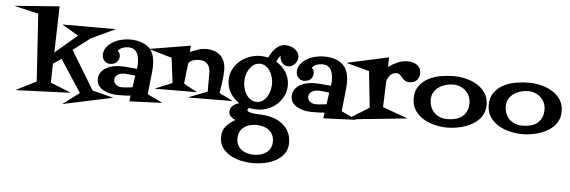

<svg xmlns="http://www.w3.org/2000/svg" viewBox="-199 -1053 5337 1797"><g transform="rotate(5 2470.0 -154.5)"><path d="M869.1 2 397.5 102.5 553.7 -14.6 355.5 -318.4 278.3 -266.6 274.4 -87.9 469.7 -9.8 -50.8 10.7 141.6 -86.9 100.6 -720.7 -129.9 -774.4 293.9 -806.6 282.2 -372.1 489.3 -547.9 335 -639.6H836.9L612.3 -534.2L450.2 -411.1L669.9 -48.8Z M1331.1 9.8 1021.5 22.5 1028.3 -32.2Q997.1 -28.3 965.8 -27.8Q934.6 -27.3 903.3 -27.3Q875 -27.3 840.8 -34.2Q806.6 -41 777.3 -56.2Q748 -71.3 728.5 -95.7Q709 -120.1 709 -155.3Q709 -194.3 727.5 -221.7Q746.1 -249 774.9 -265.6Q803.7 -282.2 838.9 -290Q874 -297.9 907.2 -297.9Q948.2 -297.9 987.3 -293.9Q1026.4 -290 1066.4 -287.1Q1068.4 -299.8 1069.3 -313Q1070.3 -326.2 1070.3 -339.8Q1070.3 -366.2 1065.9 -391.6Q1061.5 -417 1050.3 -437Q1039.1 -457 1019 -468.8Q999 -480.5 967.8 -480.5Q938.5 -480.5 914.6 -471.2Q890.6 -461.9 872.1 -439.5Q885.7 -428.7 890.6 -415.5Q895.5 -402.3 895.5 -385.7V-379.9Q880.9 -311.5 809.6 -311.5Q777.3 -311.5 756.8 -334.5Q736.3 -357.4 736.3 -388.7Q736.3 -431.6 760.7 -462.9Q785.2 -494.1 820.8 -514.6Q856.4 -535.2 897.9 -544.9Q939.5 -554.7 974.6 -554.7Q1086.9 -554.7 1149.9 -502.9Q1212.9 -451.2 1212.9 -334Q1212.9 -321.3 1212.4 -308.6Q1211.9 -295.9 1210.9 -283.2L1187.5 -58.6Q1224.6 -42 1259.8 -24.4Q1294.9 -6.8 1331.1 9.8ZM1055.7 -221.7Q1030.3 -224.6 1004.9 -228Q979.5 -231.4 954.1 -231.4Q937.5 -231.4 921.4 -228Q905.3 -224.6 892.1 -216.8Q878.9 -209 871.1 -195.8Q863.3 -182.6 863.3 -163.1Q863.3 -148.4 870.1 -137.2Q877 -126 888.2 -118.2Q899.4 -110.4 912.6 -106.4Q925.8 -102.5 938.5 -102.5Q963.9 -102.5 989.7 -105.5Q1015.6 -108.4 1040 -111.3Z M1985.4 -64.5 1561.5 -61.5 1744.1 -131.8V-307.6Q1744.1 -359.4 1718.3 -390.1Q1692.4 -420.9 1639.6 -420.9Q1613.3 -420.9 1583.5 -412.1Q1553.7 -403.3 1539.1 -378.9L1517.6 -189.5Q1527.3 -181.6 1548.3 -169.9Q1569.3 -158.2 1591.8 -146.5Q1617.2 -132.8 1646.5 -118.2L1245.1 -116.2L1409.2 -183.6L1379.9 -418.9Q1351.6 -426.8 1314.5 -437Q1277.3 -447.3 1243.2 -458Q1204.1 -469.7 1162.1 -482.4L1549.8 -546.9L1544.9 -487.3Q1579.1 -501 1618.2 -514.6Q1657.2 -528.3 1694.3 -528.3Q1783.2 -528.3 1832 -480.5Q1880.9 -432.6 1880.9 -342.8Q1880.9 -320.3 1878.4 -292.5Q1876 -264.6 1872.1 -236.3Q1868.2 -208 1863.8 -180.2Q1859.4 -152.3 1855.5 -128.9Z M2561.5 -527.3Q2561.5 -509.8 2554.7 -493.2Q2547.9 -476.6 2536.1 -463.4Q2524.4 -450.2 2508.8 -441.9Q2493.2 -433.6 2475.6 -433.6Q2439.5 -433.6 2417.5 -459Q2395.5 -484.4 2395.5 -518.6V-522.5Q2390.6 -523.4 2385.3 -516.1Q2379.9 -508.8 2374.5 -499Q2369.1 -489.3 2364.7 -480Q2360.4 -470.7 2358.4 -466.8Q2417 -433.6 2451.7 -378.4Q2486.3 -323.2 2486.3 -255.9Q2486.3 -203.1 2464.4 -157.2Q2442.4 -111.3 2405.8 -77.6Q2369.1 -43.9 2321.3 -24.9Q2273.4 -5.9 2221.7 -5.9Q2202.1 -5.9 2182.6 -7.3Q2163.1 -8.8 2143.6 -13.7Q2129.9 -4.9 2129.9 6.8Q2129.9 18.6 2148.9 24.9Q2168 31.2 2191.9 34.2Q2215.8 37.1 2238.8 38.1Q2261.7 39.1 2269.5 39.1Q2322.3 42 2372.1 57.6Q2421.9 73.2 2460.4 103Q2499 132.8 2522 176.8Q2544.9 220.7 2544.9 279.3Q2544.9 340.8 2513.7 382.8Q2482.4 424.8 2435.1 450.2Q2387.7 475.6 2331.5 486.8Q2275.4 498 2225.6 498Q2174.8 498 2118.7 486.8Q2062.5 475.6 2015.1 450.2Q1967.8 424.8 1936.5 382.8Q1905.3 340.8 1905.3 279.3Q1905.3 217.8 1939.5 177.7Q1973.6 137.7 2025.4 110.4Q2000 99.6 1981.4 82Q1962.9 64.5 1962.9 35.2Q1962.9 17.6 1970.2 3.4Q1977.5 -10.7 1989.7 -21Q2002 -31.2 2017.1 -38.6Q2032.2 -45.9 2046.9 -50.8Q1994.1 -85 1961.9 -138.2Q1929.7 -191.4 1929.7 -255.9Q1929.7 -311.5 1953.1 -357.9Q1976.6 -404.3 2015.6 -437.5Q2054.7 -470.7 2105 -489.3Q2155.3 -507.8 2208 -507.8Q2243.2 -507.8 2280.3 -499Q2291 -522.5 2305.7 -545.4Q2320.3 -568.4 2338.9 -586.9Q2357.4 -605.5 2380.9 -617.2Q2404.3 -628.9 2432.6 -628.9Q2454.1 -628.9 2477.1 -622.1Q2500 -615.2 2518.6 -602.1Q2537.1 -588.9 2549.3 -570.3Q2561.5 -551.8 2561.5 -527.3ZM2337.9 -255.9Q2337.9 -283.2 2330.1 -314.9Q2322.3 -346.7 2306.2 -373Q2290 -399.4 2265.6 -417Q2241.2 -434.6 2208 -434.6Q2174.8 -434.6 2150.4 -417Q2126 -399.4 2109.4 -373Q2092.8 -346.7 2084.5 -315.4Q2076.2 -284.2 2076.2 -255.9Q2076.2 -227.5 2084.5 -195.8Q2092.8 -164.1 2108.9 -137.7Q2125 -111.3 2149.9 -93.8Q2174.8 -76.2 2208 -76.2Q2241.2 -76.2 2265.6 -93.8Q2290 -111.3 2306.2 -138.2Q2322.3 -165 2330.1 -196.3Q2337.9 -227.5 2337.9 -255.9ZM2392.6 279.3Q2392.6 243.2 2378.9 216.8Q2365.2 190.4 2341.8 172.9Q2318.4 155.3 2288.1 147Q2257.8 138.7 2225.6 138.7Q2193.4 138.7 2163.1 147Q2132.8 155.3 2109.9 172.9Q2086.9 190.4 2073.2 216.8Q2059.6 243.2 2059.6 279.3Q2059.6 315.4 2073.2 341.8Q2086.9 368.2 2109.9 385.3Q2132.8 402.3 2163.1 410.6Q2193.4 418.9 2225.6 418.9Q2257.8 418.9 2288.1 410.6Q2318.4 402.3 2341.8 385.3Q2365.2 368.2 2378.9 341.8Q2392.6 315.4 2392.6 279.3Z M3153.3 9.8 2843.8 22.5 2850.6 -32.2Q2819.3 -28.3 2788.1 -27.8Q2756.8 -27.3 2725.6 -27.3Q2697.3 -27.3 2663.1 -34.2Q2628.9 -41 2599.6 -56.2Q2570.3 -71.3 2550.8 -95.7Q2531.2 -120.1 2531.2 -155.3Q2531.2 -194.3 2549.8 -221.7Q2568.4 -249 2597.2 -265.6Q2626 -282.2 2661.1 -290Q2696.3 -297.9 2729.5 -297.9Q2770.5 -297.9 2809.6 -293.9Q2848.6 -290 2888.7 -287.1Q2890.6 -299.8 2891.6 -313Q2892.6 -326.2 2892.6 -339.8Q2892.6 -366.2 2888.2 -391.6Q2883.8 -417 2872.6 -437Q2861.3 -457 2841.3 -468.8Q2821.3 -480.5 2790 -480.5Q2760.7 -480.5 2736.8 -471.2Q2712.9 -461.9 2694.3 -439.5Q2708 -428.7 2712.9 -415.5Q2717.8 -402.3 2717.8 -385.7V-379.9Q2703.1 -311.5 2631.8 -311.5Q2599.6 -311.5 2579.1 -334.5Q2558.6 -357.4 2558.6 -388.7Q2558.6 -431.6 2583 -462.9Q2607.4 -494.1 2643.1 -514.6Q2678.7 -535.2 2720.2 -544.9Q2761.7 -554.7 2796.9 -554.7Q2909.2 -554.7 2972.2 -502.9Q3035.2 -451.2 3035.2 -334Q3035.2 -321.3 3034.7 -308.6Q3034.2 -295.9 3033.2 -283.2L3009.8 -58.6Q3046.9 -42 3082 -24.4Q3117.2 -6.8 3153.3 9.8ZM2877.9 -221.7Q2852.5 -224.6 2827.1 -228Q2801.8 -231.4 2776.4 -231.4Q2759.8 -231.4 2743.7 -228Q2727.5 -224.6 2714.4 -216.8Q2701.2 -209 2693.4 -195.8Q2685.5 -182.6 2685.5 -163.1Q2685.5 -148.4 2692.4 -137.2Q2699.2 -126 2710.4 -118.2Q2721.7 -110.4 2734.9 -106.4Q2748 -102.5 2760.7 -102.5Q2786.1 -102.5 2812 -105.5Q2837.9 -108.4 2862.3 -111.3Z M3710 -476.6Q3710 -436.5 3685.5 -410.6Q3661.1 -384.8 3620.1 -384.8Q3589.8 -384.8 3573.2 -396Q3556.6 -407.2 3545.4 -421.4Q3534.2 -435.5 3522.9 -446.8Q3511.7 -458 3491.2 -458Q3455.1 -458 3433.6 -435.1Q3412.1 -412.1 3401.4 -380.9Q3400.4 -378.9 3399.9 -362.3Q3399.4 -345.7 3398.4 -320.3Q3397.5 -294.9 3396.5 -264.6Q3395.5 -234.4 3394.5 -207Q3393.6 -179.7 3392.6 -158.7Q3391.6 -137.7 3391.6 -130.9L3628.9 -44.9L3064.5 12.7Q3115.2 -19.5 3166 -51.3Q3216.8 -83 3267.6 -114.3L3231.4 -455.1L3013.7 -513.7L3407.2 -599.6L3405.3 -509.8Q3446.3 -538.1 3489.7 -558.1Q3533.2 -578.1 3585.9 -578.1Q3603.5 -578.1 3622.1 -574.2Q3640.6 -570.3 3657.2 -562.5Q3673.8 -554.7 3686.5 -541.5Q3699.2 -528.3 3705.1 -509.8Q3710 -492.2 3710 -476.6Z M4355.5 -236.3Q4355.5 -168.9 4321.8 -122.6Q4288.1 -76.2 4235.8 -47.4Q4183.6 -18.6 4122.1 -5.4Q4060.5 7.8 4004.9 7.8Q3950.2 7.8 3891.1 -5.9Q3832 -19.5 3782.7 -48.8Q3733.4 -78.1 3701.7 -124.5Q3669.9 -170.9 3669.9 -236.3Q3669.9 -307.6 3704.1 -354.5Q3738.3 -401.4 3790.5 -428.7Q3842.8 -456.1 3905.8 -466.8Q3968.8 -477.5 4027.3 -477.5Q4081.1 -477.5 4139.2 -463.9Q4197.3 -450.2 4245.6 -421.4Q4293.9 -392.6 4324.7 -346.7Q4355.5 -300.8 4355.5 -236.3ZM4194.3 -238.3Q4194.3 -273.4 4181.2 -302.7Q4168 -332 4145 -353.5Q4122.1 -375 4091.8 -386.7Q4061.5 -398.4 4027.3 -398.4Q3992.2 -398.4 3957 -388.2Q3921.9 -377.9 3893.6 -358.4Q3865.2 -338.9 3847.7 -309.1Q3830.1 -279.3 3830.1 -241.2Q3830.1 -203.1 3842.3 -171.9Q3854.5 -140.6 3877.4 -118.2Q3900.4 -95.7 3931.6 -83.5Q3962.9 -71.3 4001 -71.3Q4042 -71.3 4077.1 -80.6Q4112.3 -89.8 4138.7 -110.4Q4165 -130.9 4179.7 -162.6Q4194.3 -194.3 4194.3 -238.3Z M5060.5 -236.3Q5060.5 -168.9 5026.9 -122.6Q4993.2 -76.2 4940.9 -47.4Q4888.7 -18.6 4827.1 -5.4Q4765.6 7.8 4710 7.8Q4655.3 7.8 4596.2 -5.9Q4537.1 -19.5 4487.8 -48.8Q4438.5 -78.1 4406.7 -124.5Q4375 -170.9 4375 -236.3Q4375 -307.6 4409.2 -354.5Q4443.4 -401.4 4495.6 -428.7Q4547.9 -456.1 4610.8 -466.8Q4673.8 -477.5 4732.4 -477.5Q4786.1 -477.5 4844.2 -463.9Q4902.3 -450.2 4950.7 -421.4Q4999 -392.6 5029.8 -346.7Q5060.5 -300.8 5060.5 -236.3ZM4899.4 -238.3Q4899.4 -273.4 4886.2 -302.7Q4873 -332 4850.1 -353.5Q4827.1 -375 4796.9 -386.7Q4766.6 -398.4 4732.4 -398.4Q4697.3 -398.4 4662.1 -388.2Q4627 -377.9 4598.6 -358.4Q4570.3 -338.9 4552.7 -309.1Q4535.2 -279.3 4535.2 -241.2Q4535.2 -203.1 4547.4 -171.9Q4559.6 -140.6 4582.5 -118.2Q4605.5 -95.7 4636.7 -83.5Q4668 -71.3 4706.1 -71.3Q4747.1 -71.3 4782.2 -80.6Q4817.4 -89.8 4843.8 -110.4Q4870.1 -130.9 4884.8 -162.6Q4899.4 -194.3 4899.4 -238.3Z"/></g></svg>

Font: Fontdiner Swanky
Style: Regular
Weight: 400
Designer: Font Diner, Inc
Foundry: Font Diner, Inc
Version: Version 1.001